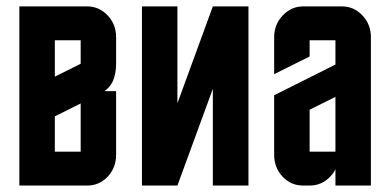

<svg xmlns="http://www.w3.org/2000/svg" viewBox="-20 -575 1209 595"><path d="M40 0V-555.2H250Q287.1 -555.2 313.5 -527.3Q339.8 -499.5 339.8 -460V-377.4Q339.8 -343.8 328.1 -320.3Q320.3 -304.7 303.7 -292.5H339.8V-95.2Q339.8 -55.2 313.5 -27.3Q287.6 0 250 0ZM230 -377.4V-450.2H149.9V-337.4ZM230 -254.4 149.9 -214.4V-105H230Z M529.8 -254.9 639.6 -555.2H750V0H639.6V-299.8L529.8 0H419.9V-555.2H529.8Z M919.4 0Q881.8 0 856 -27.3Q829.6 -55.2 829.6 -95.2V-279.8L1019.5 -375V-450.2H939.5V-399.9L829.6 -345.2V-460Q829.6 -499 856 -526.9Q882.8 -555.2 919.4 -555.2H1039.6Q1076.7 -555.2 1103 -527.3Q1129.4 -499.5 1129.4 -460V0H1019.5V-50.8Q1013.7 -38.1 1002.9 -27.3Q977.1 0 939.5 0ZM939.5 -234.9V-105H1019.5V-274.9Z"/></svg>

Font: Horta
Style: Regular
Weight: 600
Width: 3
Version: Version 0.11